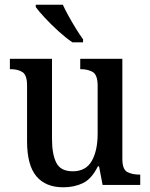

<svg xmlns="http://www.w3.org/2000/svg" viewBox="-20 -786 639 816"><path d="M249 10Q174 10 134.5 -37Q95 -84 95 -186V-423Q95 -467 75.5 -479.5Q56 -492 25 -492H22V-536H201V-196Q201 -130 219.5 -94Q238 -58 289 -58Q345 -58 370 -102Q395 -146 395 -218V-421Q395 -468 374 -480Q353 -492 324 -492H321V-536H500V-111Q500 -66 521 -55Q542 -44 572 -44H576V0H416L401 -79H396Q369 -25 332 -7.5Q295 10 249 10ZM288 -606Q261 -624 229.5 -652.5Q198 -681 171 -710Q144 -739 132 -756V-766H247Q257 -744 272 -717Q287 -690 303 -664Q319 -638 333 -619V-606Z"/></svg>

Font: Noto Serif Tamil SemiCondensed Medium
Style: Italic
Weight: 500
Width: 4
Italic angle: -12°
Designer: Indian Type Foundry, Tom Grace, and the Monotype Design Team
Foundry: Monotype Imaging Inc.
Version: Version 2.003; ttfautohint (v1.8.4.7-5d5b)